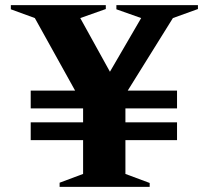

<svg xmlns="http://www.w3.org/2000/svg" viewBox="-20 -722 809 744"><path d="M211 2V-14L302 -48V-179H99V-248H302V-302H99V-371H271L115 -652L22 -686V-702H390V-687L291 -652L406 -444L527 -652L431 -686V-702H747V-687L650 -652L475 -371H666V-302H466V-248H666V-179H466V-48L560 -13V2Z"/></svg>

Font: Wittgenstein Extrabold
Style: Regular
Weight: 800
Designer: Jörg Drees
Foundry: Jörg Drees
Version: Version 1.303; ttfautohint (v1.8.4.7-5d5b)